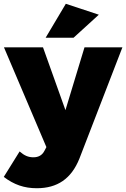

<svg xmlns="http://www.w3.org/2000/svg" viewBox="-36 -795 669 1018"><path d="M313 -775 206 -595H354L488 -717ZM385 46 613 -544H412L311 -211L192 -544H-15L210 -15L200 4C188 28 168 39 141 39C114 39 93 30 68 8L-16 143C38 184 92 203 159 203C268 203 342 153 385 46Z"/></svg>

Font: Montserrat ExtraBold
Style: Regular
Weight: 800
Designer: Julieta Ulanovsky
Foundry: Julieta Ulanovsky
Version: Version 4.000